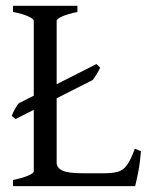

<svg xmlns="http://www.w3.org/2000/svg" viewBox="-20 -635 516 655"><path d="M24.4 0V-21Q57.6 -27.8 76.4 -36.1Q95.2 -44.4 95.2 -50.8V-260.3L33.2 -229L20 -239.7Q23.4 -249 31 -263.2Q38.6 -277.3 44.9 -283.2L95.2 -308.6V-564Q95.2 -569.8 77.4 -578.6Q59.6 -587.4 24.4 -594.2V-615.2H244.1V-594.2Q211.4 -587.4 192.4 -579.1Q173.3 -570.8 173.3 -564V-347.7L309.1 -416.5L321.8 -404.3Q317.9 -395.5 310.3 -382.8Q302.7 -370.1 295.9 -361.8L173.3 -299.8V-80.1Q173.3 -63 192.1 -53.5Q210.9 -43.9 264.2 -43.9H334Q364.3 -43.9 382.3 -49.1Q400.4 -54.2 413.3 -72Q426.3 -89.8 439.9 -127.9L460.9 -119.1Q457.5 -77.1 451.2 -45.7Q444.8 -14.2 440.9 0Z"/></svg>

Font: David Libre
Style: Regular
Weight: 400
Designer: Ismar David, J. Victor Gaultney, Annie Olsen and Meir Sadan
Foundry: Monotype Imaging Inc. & SIL International
Version: Version 1.100; ttfautohint (v1.8.4.7-5d5b)